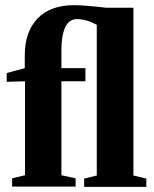

<svg xmlns="http://www.w3.org/2000/svg" viewBox="-20 -723 596 744"><path d="M77 -408 6 -406V-440L76 -459V-508Q76 -600 126 -652Q176 -703 267 -703Q305 -703 392 -693H497V-43L547 -31V1H306V-31L355 -43V-627Q314 -649 278 -649Q248 -649 233 -618Q218 -586 218 -531V-459H311V-408H218V-44L273 -32V0H27V-32L77 -44Z"/></svg>

Font: Libra Serif Modern
Style: Bold
Weight: 700
Designer: Stefan Peev, Context Ltd
Foundry: Ascender Corporation
Version: Version 1.000